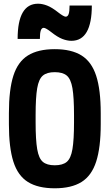

<svg xmlns="http://www.w3.org/2000/svg" viewBox="-20 -1005 590 1035"><path d="M275 10Q185 10 130.5 -24Q76 -58 52 -134Q28 -210 28 -335V-395Q28 -521 52 -596.5Q76 -672 130.5 -706Q185 -740 275 -740Q365 -740 419.5 -706Q474 -672 498.5 -596.5Q523 -521 523 -395V-335Q523 -210 498.5 -134Q474 -58 419.5 -24Q365 10 275 10ZM275 -114Q318 -114 340 -132.5Q362 -151 370.5 -201Q379 -251 379 -345V-385Q379 -480 370.5 -529.5Q362 -579 340 -597.5Q318 -616 275 -616Q233 -616 211 -597.5Q189 -579 180.5 -529.5Q172 -480 172 -385V-345Q172 -251 180.5 -201Q189 -151 211 -132.5Q233 -114 275 -114ZM365 -785Q342 -785 316 -795Q290 -805 256 -832Q242 -843 231.5 -849Q221 -855 216 -855Q205 -855 200 -841Q195 -827 195 -795H75Q75 -890 102.5 -937.5Q130 -985 185 -985Q208 -985 234 -975Q260 -965 294 -938Q308 -927 318.5 -921Q329 -915 334 -915Q345 -915 350 -929Q355 -943 355 -975H475Q475 -881 447.5 -833Q420 -785 365 -785Z"/></svg>

Font: M PLUS Code Latin SemiExpanded
Style: Bold
Weight: 700
Width: 6
Designer: Coji Morishita
Foundry: UNDERFOREST DESIGN
Version: Version 1.002; ttfautohint (v1.8.3)